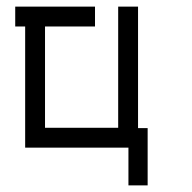

<svg xmlns="http://www.w3.org/2000/svg" viewBox="-20 -494 580 580"><path d="M26 -444V-474H56H116H267V-444V-414H116V-108H337V-474H397V-107H426V66H368V-48H56V-414H26Z"/></svg>

Font: 3270 Nerd Font
Style: Regular
Weight: 400
Monospace: yes
Version: Version 3.0.1;Nerd Fonts 3.3.0